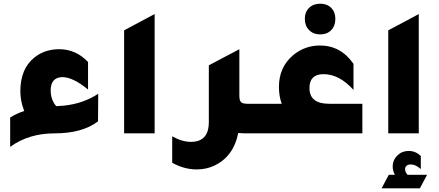

<svg xmlns="http://www.w3.org/2000/svg" viewBox="-20 -721 2374 1038"><path d="M35 73V-86Q71 -108 111 -121Q90 -173 90 -228Q90 -350 167 -411Q223 -455 300 -455Q390 -455 456 -386V-237Q374 -304 318 -304Q317 -304 314 -304Q254 -301 254 -232Q254 -182 284 -147L327 -150Q430 -161 511 -214L510 -65Q425 0 275 0Q135 0 35 73Z M651 0V-557L816 -645V0Z M1318 -160H1411V0H1303Q1290 0 1268 -2Q1243 124 1140 174Q1095 195 1044 195Q976 195 911 159V16Q964 46 1013 46Q1033 46 1050 41Q1109 22 1109 -60V-368L1274 -455V-204Q1274 -178 1283 -169Q1292 -160 1318 -160Z M1711 -535Q1674 -535 1651 -558.5Q1628 -582 1628 -619Q1628 -656 1651 -678.5Q1674 -701 1711 -701Q1748 -701 1770.5 -678.5Q1793 -656 1793 -619Q1793 -581 1770.5 -558Q1748 -535 1711 -535ZM1939 -160V0H1391V-160H1503Q1488 -201 1488 -251Q1488 -358 1565 -423Q1628 -475 1710 -475Q1822 -475 1891 -376V-235Q1814 -320 1730 -320Q1727 -320 1725 -320Q1653 -318 1653 -245Q1653 -160 1759 -160Z M2079 0V-557L2244 -645V0ZM2043 297 2082 224H2115Q2103 203 2103 180Q2103 143 2130 118Q2154 95 2190 95Q2226 95 2255 122V193Q2227 168 2201 168Q2185 168 2177 176Q2170 183 2170 194Q2170 208 2183 224H2289L2250 297Z"/></svg>

Font: Tajawal Black
Style: Regular
Weight: 900
Designer: Boutros Fonts
Foundry: Created by Boutros International 2017
Version: Version 1.700